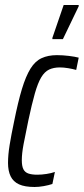

<svg xmlns="http://www.w3.org/2000/svg" viewBox="-20 -738 334 766"><path d="M118 8Q79 8 56 -2.5Q33 -13 22.5 -34.5Q12 -56 12 -88Q12 -120 18.5 -160Q25 -200 36 -252Q52 -332 67.5 -383Q83 -434 101.5 -464Q120 -494 146 -506Q172 -518 207 -518Q230 -518 254.5 -515Q279 -512 294 -508L284 -459Q270 -463 252 -466Q234 -469 219 -469Q194 -469 176 -460.5Q158 -452 144.5 -429.5Q131 -407 119 -365Q107 -323 93 -257Q81 -200 74 -162.5Q67 -125 67 -99Q67 -75 73.5 -62.5Q80 -50 94 -45.5Q108 -41 129 -41Q146 -41 165.5 -44Q185 -47 199 -52L189 -4Q174 1 154.5 4.5Q135 8 118 8ZM189 -582V-587L234 -718H294V-713L231 -582Z"/></svg>

Font: Saira UltraCondensed
Style: Italic
Weight: 400
Width: 1
Italic angle: -12°
Designer: Hector Gatti with collaboration of the Omnibus-Type team
Foundry: Omnibus-Type
Version: Version 1.101